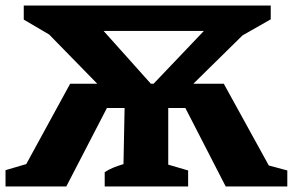

<svg xmlns="http://www.w3.org/2000/svg" viewBox="-27 -675 1060 695"><path d="M-7 0V-59L68 -81L227 -372H325L151 -550L59 -604V-655H953V-605L851 -547L673 -372H783L946 -76L1013 -58V0H790L644 -284H582V-79L654 -58V0H352V-52Q368 -62 384 -68.5Q400 -75 420 -81L424 -284H360L213 0ZM348 -563 519 -372H529L711 -563Z"/></svg>

Font: Piazzolla SC
Style: Bold
Weight: 700
Designer: Juan Pablo del Peral
Foundry: Huerta Tipografica
Version: Version 1.330